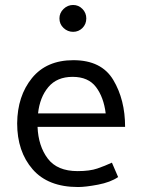

<svg xmlns="http://www.w3.org/2000/svg" viewBox="-20 -740 568 772"><path d="M274 -720Q296 -720 311.5 -704Q327 -688 327 -666Q327 -643 311.5 -627.5Q296 -612 274 -612Q252 -612 235.5 -627.5Q219 -643 219 -666Q219 -688 235.5 -704Q252 -720 274 -720ZM483 -230H131Q134 -153 172 -102.5Q210 -52 292 -52Q341 -52 371.5 -62.5Q402 -73 430 -86L455 -28Q424 -7 374 2.5Q324 12 294 12Q173 12 111 -59.5Q49 -131 49 -244Q50 -354 108.5 -426Q167 -498 275 -498Q388 -498 435.5 -418.5Q483 -339 483 -230ZM405 -284Q397 -349 366 -390Q335 -431 272 -431Q209 -431 174.5 -390Q140 -349 133 -284Z"/></svg>

Font: Palanquin
Style: Regular
Weight: 400
Designer: Pria Ravichandran
Version: Version 1.0.4